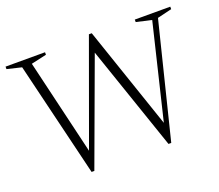

<svg xmlns="http://www.w3.org/2000/svg" viewBox="-117 -844 1159 1017"><g transform="rotate(-20 463.0 -335.0)"><path d="M670 10 468.5 -578 252 10H236.5L80.5 -636.5L-1 -656V-670H221.5V-656L135 -636.5L262 -100L472.5 -680H488.5L685 -103.5L813.5 -636.5L727.5 -656V-670H927.5V-656L846 -636.5L685.5 10Z"/></g></svg>

Font: Newsreader Text Light
Style: Regular
Weight: 300
Designer: Hugues Gentile
Foundry: Production Type
Version: Version 1.001